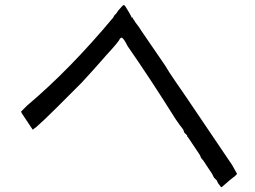

<svg xmlns="http://www.w3.org/2000/svg" viewBox="-20 -743 1040 782"><path d="M445.3 -679.7 453.1 -687.5 460.9 -699.2Q480.5 -722.7 484.4 -722.7Q488.3 -722.7 503.9 -695.3Q515.6 -675.8 515.6 -671.9H519.5Q519.5 -671.9 519.5 -671.9L523.4 -664.1Q527.3 -660.2 531.2 -652.3Q546.9 -632.8 558.6 -613.3Q601.6 -550.8 652.3 -476.6Q668 -449.2 695.3 -410.2L738.3 -347.7Q843.8 -191.4 925.8 -70.3Q945.3 -35.2 945.3 -35.2Q945.3 -31.2 914.1 -7.8Q882.8 19.5 882.8 19.5Q878.9 19.5 875 11.7Q867.2 3.9 863.3 -7.8Q859.4 -11.7 851.6 -19.5Q847.7 -27.3 843.8 -35.2Q828.1 -58.6 820.3 -70.3Q808.6 -89.8 800.8 -97.7Q796.9 -101.6 796.9 -105.5L793 -113.3Q785.2 -125 769.5 -148.4Q746.1 -183.6 746.1 -183.6Q746.1 -183.6 742.2 -187.5Q742.2 -187.5 742.2 -191.4L734.4 -199.2L730.5 -203.1L726.6 -214.8Q710.9 -234.4 695.3 -257.8Q589.8 -425.8 500 -554.7Q492.2 -570.3 484.4 -582Q476.6 -589.8 476.6 -589.8Q472.7 -589.8 468.8 -585.9Q464.8 -574.2 414.1 -519.5Q363.3 -460.9 312.5 -406.2Q281.2 -375 218.8 -312.5Q156.2 -250 128.9 -226.6L113.3 -214.8L89.8 -250Q62.5 -289.1 66.4 -289.1L74.2 -296.9L82 -304.7L89.8 -312.5Q265.6 -460.9 441.4 -671.9Z"/></svg>

Font: 和音 by 宁静之雨，公众号njzyshare
Style: Regular
Weight: 400
Designer: Steve Matteson
Foundry: Ascender Corporation
Version: Version 6.00;June 8, 2018;FontCreator 11.0.0.2388 32-bit